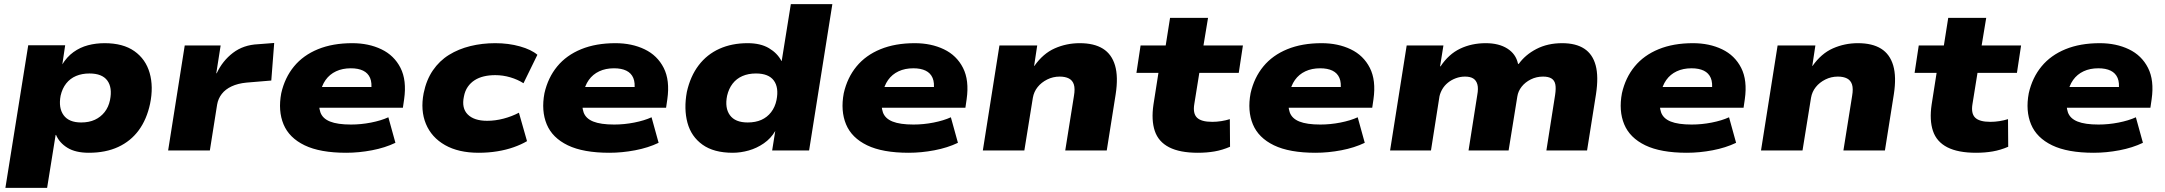

<svg xmlns="http://www.w3.org/2000/svg" viewBox="-20 -725 10429 925"><path d="M6 180 116 -507H294L280 -413H279Q302 -451 334 -474Q366 -497 404 -507Q442 -517 484 -517Q573 -517 627.5 -478.5Q682 -440 701 -373.5Q720 -307 703 -225Q687 -150 648.5 -97.5Q610 -45 549.5 -17Q489 11 408 11Q344 11 305 -13Q266 -37 250 -75H248L207 180ZM371 -135Q409 -135 437 -148Q465 -161 484 -185Q503 -209 510 -243Q522 -303 497 -337Q472 -371 411 -371Q375 -371 346.5 -359Q318 -347 299 -323Q280 -299 272 -264Q261 -205 286.5 -170Q312 -135 371 -135Z M790 0 870 -506H1043L1022 -372H1024Q1052 -432 1102.5 -470.5Q1153 -509 1224 -512L1301 -518L1287 -337L1167 -327Q1126 -323 1096 -309Q1066 -295 1048.5 -272.5Q1031 -250 1026 -221L991 0Z M1648 11Q1522 11 1447.5 -25Q1373 -61 1346 -126Q1319 -191 1335 -276Q1352 -351 1396.5 -405Q1441 -459 1512 -488Q1583 -517 1677 -517Q1756 -517 1817.5 -487.5Q1879 -458 1909.5 -398Q1940 -338 1927 -247L1921 -206H1485L1501 -306H1784L1768 -289Q1773 -326 1763 -349.5Q1753 -373 1729.5 -384.5Q1706 -396 1670 -396Q1630 -396 1599 -381.5Q1568 -367 1548.5 -339.5Q1529 -312 1522 -272L1520 -260Q1513 -214 1523.5 -184Q1534 -154 1570 -139.5Q1606 -125 1671 -125Q1719 -125 1767.5 -134.5Q1816 -144 1851 -160L1885 -37Q1835 -13 1772 -1Q1709 11 1648 11Z M2286 11Q2189 11 2124 -26Q2059 -63 2032 -128Q2005 -193 2021 -276Q2034 -340 2065.5 -386Q2097 -432 2143 -460.5Q2189 -489 2246 -503Q2303 -517 2366 -517Q2430 -517 2485 -501.5Q2540 -486 2569 -461L2502 -324Q2474 -342 2438.5 -352.5Q2403 -363 2366 -363Q2336 -363 2311 -357Q2286 -351 2266.5 -338.5Q2247 -326 2233.5 -306.5Q2220 -287 2215 -260Q2203 -204 2233.5 -173.5Q2264 -143 2327 -143Q2366 -143 2406 -153.5Q2446 -164 2480 -182L2519 -45Q2492 -29 2455.5 -16Q2419 -3 2376 4Q2333 11 2286 11Z M2916 11Q2790 11 2715.5 -25Q2641 -61 2614 -126Q2587 -191 2603 -276Q2620 -351 2664.5 -405Q2709 -459 2780 -488Q2851 -517 2945 -517Q3024 -517 3085.5 -487.5Q3147 -458 3177.5 -398Q3208 -338 3195 -247L3189 -206H2753L2769 -306H3052L3036 -289Q3041 -326 3031 -349.5Q3021 -373 2997.5 -384.5Q2974 -396 2938 -396Q2898 -396 2867 -381.5Q2836 -367 2816.5 -339.5Q2797 -312 2790 -272L2788 -260Q2781 -214 2791.5 -184Q2802 -154 2838 -139.5Q2874 -125 2939 -125Q2987 -125 3035.5 -134.5Q3084 -144 3119 -160L3153 -37Q3103 -13 3040 -1Q2977 11 2916 11Z M3510 11Q3419 11 3364.5 -28Q3310 -67 3292 -133.5Q3274 -200 3289 -282Q3306 -358 3346 -410.5Q3386 -463 3446 -490Q3506 -517 3582 -517Q3644 -517 3684.5 -493Q3725 -469 3745 -431H3746L3790 -705H3990L3878 0H3700L3715 -94Q3694 -58 3660 -34.5Q3626 -11 3587 0Q3548 11 3510 11ZM3582 -135Q3620 -135 3648 -147.5Q3676 -160 3695 -184.5Q3714 -209 3721 -243Q3733 -303 3708 -337Q3683 -371 3622 -371Q3585 -371 3556.5 -358.5Q3528 -346 3509.5 -322Q3491 -298 3483 -264Q3471 -205 3496.5 -170Q3522 -135 3582 -135Z M4358 11Q4232 11 4157.5 -25Q4083 -61 4056 -126Q4029 -191 4045 -276Q4062 -351 4106.5 -405Q4151 -459 4222 -488Q4293 -517 4387 -517Q4466 -517 4527.5 -487.5Q4589 -458 4619.5 -398Q4650 -338 4637 -247L4631 -206H4195L4211 -306H4494L4478 -289Q4483 -326 4473 -349.5Q4463 -373 4439.5 -384.5Q4416 -396 4380 -396Q4340 -396 4309 -381.5Q4278 -367 4258.5 -339.5Q4239 -312 4232 -272L4230 -260Q4223 -214 4233.5 -184Q4244 -154 4280 -139.5Q4316 -125 4381 -125Q4429 -125 4477.5 -134.5Q4526 -144 4561 -160L4595 -37Q4545 -13 4482 -1Q4419 11 4358 11Z M4715 0 4795 -506H4977L4962 -407H4963Q5005 -467 5061.5 -492Q5118 -517 5182 -517Q5251 -517 5293.5 -490.5Q5336 -464 5352 -409.5Q5368 -355 5355 -271L5312 0H5112L5154 -263Q5160 -298 5153.5 -318Q5147 -338 5129.5 -347Q5112 -356 5085 -356Q5053 -356 5025 -342Q4997 -328 4979 -305.5Q4961 -283 4956 -254L4915 0Z M5751 11Q5664 11 5612.5 -15.5Q5561 -42 5543.5 -94Q5526 -146 5537 -221L5561 -374H5455L5475 -506H5596L5617 -639H5800L5778 -506H5968L5948 -374H5758L5734 -225Q5726 -179 5746.5 -158.5Q5767 -138 5820 -138Q5842 -138 5864 -141.5Q5886 -145 5905 -151L5906 -18Q5869 -2 5831.5 4.5Q5794 11 5751 11Z M6318 11Q6192 11 6117.5 -25Q6043 -61 6016 -126Q5989 -191 6005 -276Q6022 -351 6066.5 -405Q6111 -459 6182 -488Q6253 -517 6347 -517Q6426 -517 6487.5 -487.5Q6549 -458 6579.5 -398Q6610 -338 6597 -247L6591 -206H6155L6171 -306H6454L6438 -289Q6443 -326 6433 -349.5Q6423 -373 6399.5 -384.5Q6376 -396 6340 -396Q6300 -396 6269 -381.5Q6238 -367 6218.5 -339.5Q6199 -312 6192 -272L6190 -260Q6183 -214 6193.5 -184Q6204 -154 6240 -139.5Q6276 -125 6341 -125Q6389 -125 6437.5 -134.5Q6486 -144 6521 -160L6555 -37Q6505 -13 6442 -1Q6379 11 6318 11Z M6677 0 6757 -506H6934L6918 -406L6920 -405Q6959 -464 7014.5 -490.5Q7070 -517 7138 -517Q7201 -517 7242 -491Q7283 -465 7293 -419L7296 -416Q7328 -461 7382 -489Q7436 -517 7506 -517Q7572 -517 7612.5 -490.5Q7653 -464 7667.5 -410Q7682 -356 7669 -271L7626 0H7430L7472 -267Q7477 -300 7473 -319Q7469 -338 7454.5 -347Q7440 -356 7414 -356Q7382 -356 7355 -342.5Q7328 -329 7311 -307.5Q7294 -286 7290 -260L7248 0H7055L7097 -267Q7103 -299 7097.5 -318.5Q7092 -338 7077.5 -347Q7063 -356 7038 -356Q7015 -356 6993.5 -348Q6972 -340 6955.5 -326.5Q6939 -313 6929 -296Q6919 -279 6915 -261L6874 0Z M8107 11Q7981 11 7906.5 -25Q7832 -61 7805 -126Q7778 -191 7794 -276Q7811 -351 7855.5 -405Q7900 -459 7971 -488Q8042 -517 8136 -517Q8215 -517 8276.5 -487.5Q8338 -458 8368.5 -398Q8399 -338 8386 -247L8380 -206H7944L7960 -306H8243L8227 -289Q8232 -326 8222 -349.5Q8212 -373 8188.5 -384.5Q8165 -396 8129 -396Q8089 -396 8058 -381.5Q8027 -367 8007.5 -339.5Q7988 -312 7981 -272L7979 -260Q7972 -214 7982.5 -184Q7993 -154 8029 -139.5Q8065 -125 8130 -125Q8178 -125 8226.5 -134.5Q8275 -144 8310 -160L8344 -37Q8294 -13 8231 -1Q8168 11 8107 11Z M8464 0 8544 -506H8726L8711 -407H8712Q8754 -467 8810.5 -492Q8867 -517 8931 -517Q9000 -517 9042.5 -490.5Q9085 -464 9101 -409.5Q9117 -355 9104 -271L9061 0H8861L8903 -263Q8909 -298 8902.5 -318Q8896 -338 8878.5 -347Q8861 -356 8834 -356Q8802 -356 8774 -342Q8746 -328 8728 -305.5Q8710 -283 8705 -254L8664 0Z M9500 11Q9413 11 9361.5 -15.5Q9310 -42 9292.5 -94Q9275 -146 9286 -221L9310 -374H9204L9224 -506H9345L9366 -639H9549L9527 -506H9717L9697 -374H9507L9483 -225Q9475 -179 9495.5 -158.5Q9516 -138 9569 -138Q9591 -138 9613 -141.5Q9635 -145 9654 -151L9655 -18Q9618 -2 9580.5 4.5Q9543 11 9500 11Z M10067 11Q9941 11 9866.5 -25Q9792 -61 9765 -126Q9738 -191 9754 -276Q9771 -351 9815.5 -405Q9860 -459 9931 -488Q10002 -517 10096 -517Q10175 -517 10236.5 -487.5Q10298 -458 10328.5 -398Q10359 -338 10346 -247L10340 -206H9904L9920 -306H10203L10187 -289Q10192 -326 10182 -349.5Q10172 -373 10148.5 -384.5Q10125 -396 10089 -396Q10049 -396 10018 -381.5Q9987 -367 9967.5 -339.5Q9948 -312 9941 -272L9939 -260Q9932 -214 9942.5 -184Q9953 -154 9989 -139.5Q10025 -125 10090 -125Q10138 -125 10186.5 -134.5Q10235 -144 10270 -160L10304 -37Q10254 -13 10191 -1Q10128 11 10067 11Z"/></svg>

Font: Nunito Sans 7pt SemiExpanded Black
Style: Italic
Weight: 900
Width: 6
Italic angle: -9°
Designer: Vernon Adams
Foundry: Vernon Adams
Version: Version 3.101;gftools[0.9.27]